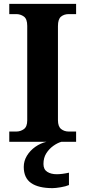

<svg xmlns="http://www.w3.org/2000/svg" viewBox="-20 -734 441 994"><path d="M28 0V-53H64Q86 -53 103.5 -65.5Q121 -78 121 -111V-600Q121 -636 103.5 -648.5Q86 -661 64 -661H28V-714H374V-661H336Q312 -661 296 -648Q280 -635 280 -599V-112Q280 -79 296.5 -66Q313 -53 336 -53H374V0ZM252 240Q179 240 141 213.5Q103 187 103 130Q103 99 119.5 72Q136 45 163 26Q190 7 221 0H298Q277 6 255.5 21.5Q234 37 219.5 60Q205 83 205 115Q205 143 224.5 155.5Q244 168 274 168Q287 168 303 166Q319 164 337 160V224Q321 231 294 235.5Q267 240 252 240Z"/></svg>

Font: Noto Serif Ethiopic
Style: Bold
Weight: 700
Designer: Monotype Design Team
Foundry: Monotype Imaging Inc.
Version: Version 2.102; ttfautohint (v1.8.4.7-5d5b)